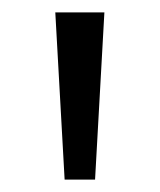

<svg xmlns="http://www.w3.org/2000/svg" viewBox="-20 -800 257 309"><path d="M133 -511H84L69 -780H148Z"/></svg>

Font: Tanohe Sans
Style: Regular
Weight: 400
Designer: Village Type and Design LLC & Cristiano Sobral
Foundry: Cooper Hewitt Smithsonian Design Museum
Version: Version 1.00;September 29, 2021;FontCreator 13.0.0.2655 64-b